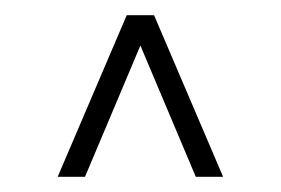

<svg xmlns="http://www.w3.org/2000/svg" viewBox="-20 -710 370 253"><path d="M56 -477 147 -690H183L274 -477H238L165 -650L92 -477Z"/></svg>

Font: Big Shoulders Display Light
Style: Regular
Weight: 300
Designer: Patric King
Foundry: XO Type Co
Version: Version 1.000; ttfautohint (v1.8.2)